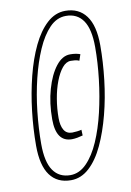

<svg xmlns="http://www.w3.org/2000/svg" viewBox="-83 -764 563 826"><g transform="rotate(-10 198.5 -351.0)"><path d="M160 10Q100 10 68.5 -33Q37 -76 37 -162Q37 -236 46 -313Q55 -390 73 -461.5Q91 -533 118 -589.5Q145 -646 181 -679Q217 -712 261 -712Q320 -712 352 -669Q384 -626 384 -540Q384 -467 375 -389.5Q366 -312 347.5 -241Q329 -170 302.5 -113Q276 -56 240 -23Q204 10 160 10ZM161 -12Q200 -12 232 -44.5Q264 -77 288 -132Q312 -187 328 -255Q344 -323 352.5 -396Q361 -469 361 -536Q361 -615 335 -652.5Q309 -690 260 -690Q220 -690 188.5 -657.5Q157 -625 133 -570Q109 -515 92.5 -447Q76 -379 68 -306Q60 -233 60 -166Q60 -87 86 -49.5Q112 -12 161 -12ZM194 -163Q125 -163 125 -262Q125 -333 142 -392.5Q159 -452 187 -488Q215 -524 249 -524Q275 -524 293 -517L284 -490Q275 -494 266 -495Q257 -496 247 -496Q227 -496 210 -475.5Q193 -455 180 -421Q167 -387 160 -345.5Q153 -304 153 -262Q153 -229 164.5 -210Q176 -191 200 -191Q209 -191 221.5 -192.5Q234 -194 241 -196L242 -171Q232 -168 218.5 -165.5Q205 -163 194 -163Z"/></g></svg>

Font: Georama Condensed ExtraLight
Style: Italic
Weight: 200
Width: 3
Italic angle: -9°
Designer: Jean-Baptiste Levee
Foundry: Production Type
Version: Version 1.000